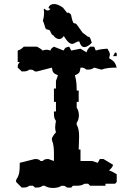

<svg xmlns="http://www.w3.org/2000/svg" viewBox="-20 -938 660 954"><path d="M243 -765 241 -763C237 -767 233 -775 228 -786L225 -789L212 -792L206 -797C200 -819 195 -832 193 -834C197 -848 199 -861 199 -872C199 -879 199 -885 197 -891L200 -895C206 -889 212 -886 217 -886C222 -886 226 -888 230 -893C232 -895 224 -895 221 -898C221 -905 230 -918 249 -918C260 -918 275 -913 293 -900L311 -877C315 -873 319 -873 321 -876C338 -860 329 -875 340 -835C346 -830 335 -828 354 -820C354 -822 354 -822 355 -822C358 -822 368 -807 390 -776L415 -757C416 -757 415 -756 416 -756C430 -756 430 -741 436 -726C432 -720 414 -704 399 -704C388 -704 380 -712 374 -732H371C359 -732 350 -720 338 -720C328 -720 315 -729 297 -759C290 -748 282 -744 274 -744C259 -744 247 -758 243 -765ZM514 -640 522 -630ZM98 -706C87 -695 81 -691 68 -687V-630H78C69 -616 68 -619 68 -602L88 -583C107 -583 113 -583 126 -592C143 -592 140 -592 154 -583H164L238 -602C241 -577 246 -573 268 -564L258 -536V-498H248V-432H258V-384H248V-375C248 -360 249 -349 258 -337C256 -324 254 -315 254 -305C254 -298 255 -290 258 -280C248 -271 245 -264 238 -252V-242C246 -222 248 -201 248 -179V-138L220 -148C204 -147 201 -147 192 -138H182C172 -147 170 -147 154 -148L78 -129V-119C78 -89 77 -69 60 -44V-34L88 -6C107 -6 113 -6 126 -15H144L154 -6C173 -6 179 -6 192 -15H202C211 -8 228 -4 244 -4C260 -4 276 -8 286 -15C303 -15 300 -15 314 -6H334L342 -15H360C375 -15 388 -17 400 -25H418L428 -15H504V-25H552L560 -34V-72C546 -81 538 -86 522 -91C533 -102 538 -106 542 -119L494 -148H476L466 -129L438 -138H380V-195H371C371 -213 373 -237 373 -260C373 -283 370 -304 361 -318V-328C368 -337 372 -351 372 -365C372 -379 368 -393 361 -403V-432H371V-488H361C361 -515 360 -538 352 -564C374 -573 377 -577 380 -602C397 -602 396 -601 410 -592C429 -592 435 -593 448 -602L484 -592C509 -601 532 -602 560 -602C553 -628 545 -635 522 -649C524 -657 526 -662 526 -667C526 -676 522 -681 514 -696C493 -695 475 -693 456 -687L448 -706H428C417 -695 414 -691 410 -678L380 -696L334 -687L324 -706C305 -702 305 -703 296 -687L248 -706C233 -696 236 -698 230 -687C221 -690 216 -691 212 -691C207 -691 202 -690 192 -687C183 -696 176 -699 164 -706ZM552 -678 542 -659H560V-670C560 -675 560 -674 552 -678Z"/></svg>

Font: GNUTypewriter
Style: Standard
Weight: 400
Version: Version 001.000